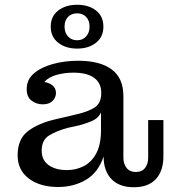

<svg xmlns="http://www.w3.org/2000/svg" viewBox="-20 -776 731 806"><path d="M304 -572Q256 -572 224.5 -596.5Q193 -621 193 -664Q193 -708 224.5 -732Q256 -756 304 -756Q352 -756 383 -732Q414 -708 414 -664Q414 -621 383 -596.5Q352 -572 304 -572ZM304 -607Q327 -607 341.5 -623Q356 -639 356 -664Q356 -690 341.5 -705Q327 -720 304 -720Q280 -720 265.5 -705Q251 -690 251 -664Q251 -639 265.5 -623Q280 -607 304 -607ZM224 9Q148 9 101 -26.5Q54 -62 54 -124Q54 -193 98 -226Q142 -259 212 -275L301 -296Q350 -307 377.5 -325Q405 -343 405 -385V-387Q405 -427 375.5 -449Q346 -471 288 -471Q252 -471 218.5 -462Q185 -453 166 -432Q188 -428 201.5 -416.5Q215 -405 215 -385Q214 -364 199.5 -351Q185 -338 159 -338Q133 -338 112.5 -353.5Q92 -369 92 -402Q92 -442 122.5 -468Q153 -494 202.5 -507.5Q252 -521 308 -521Q400 -521 449 -484.5Q498 -448 498 -373V-114Q498 -88 511.5 -71Q525 -54 550 -54Q576 -54 589 -71Q602 -88 602 -114V-272H666V-120Q666 -59 634.5 -24.5Q603 10 542 10Q481 10 448 -24Q415 -58 415 -119Q392 -51 340.5 -21Q289 9 224 9ZM155 -143Q155 -104 184 -83Q213 -62 261 -62Q299 -62 331.5 -78.5Q364 -95 384 -132Q404 -169 404 -230V-304Q394 -282 372 -271Q350 -260 313 -250L263 -239Q216 -226 185.5 -207Q155 -188 155 -143Z"/></svg>

Font: Montagu Slab 16pt
Style: Regular
Weight: 400
Designer: Florian Karsten
Foundry: Florian Karsten
Version: Version 1.000; ttfautohint (v1.8.3)